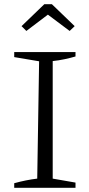

<svg xmlns="http://www.w3.org/2000/svg" viewBox="-20 -898 425 918"><path d="M48 0V-22Q77 -30 104.5 -35.5Q132 -41 158 -44L167 -605L48 -625V-649H341V-628Q317 -621 289 -615Q261 -609 232 -606V-44L341 -25V0ZM228 -878 337 -773 313 -750 209 -828 106 -750 83 -773 192 -878Z"/></svg>

Font: Piazzolla 24pt Light
Style: Regular
Weight: 300
Designer: Juan Pablo del Peral
Foundry: Huerta Tipografica
Version: Version 2.005